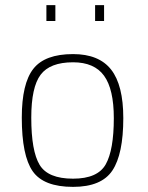

<svg xmlns="http://www.w3.org/2000/svg" viewBox="-20 -720 576 749"><path d="M265 -509Q366 -509 413.5 -448.5Q461 -388 461 -259Q461 -119 418.5 -55Q376 9 265 9Q150 9 107.5 -52Q65 -113 65 -261Q65 -394 110 -451.5Q155 -509 265 -509ZM265 -23Q361 -23 392.5 -79Q424 -135 424 -259Q424 -372 386 -424.5Q348 -477 265 -477Q175 -477 138.5 -428.5Q102 -380 102 -261Q102 -131 134.5 -77Q167 -23 265 -23ZM161 -638V-700H196V-638ZM351 -638V-700H386V-638Z"/></svg>

Font: TitilliumMaps29L
Style: 1 wt
Weight: 100
Designer: Campivisivi
Foundry: Accademia di Belle Arti di Urbino and students of MA course of Visual design
Version: Version 001.001